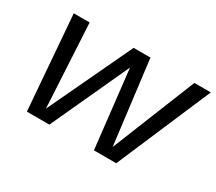

<svg xmlns="http://www.w3.org/2000/svg" viewBox="-111 -816 1176 1043"><g transform="rotate(30 477.0 -295.0)"><path d="M137 0 90.5 -590H190L218.5 -66L466 -590H571.5L636.5 -66.5L847 -590H950L697.5 0H557.5L502.5 -487.5L278 0Z"/></g></svg>

Font: Anybody ExtraExpanded Regular
Style: Italic
Weight: 400
Width: 8
Italic angle: -10°
Designer: Tyler Finck
Foundry: Etcetera Type Company
Version: Version 1.010; ttfautohint (v1.8.3) -l 8 -r 50 -G 200 -x 14 